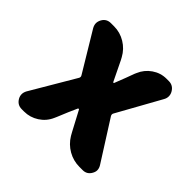

<svg xmlns="http://www.w3.org/2000/svg" viewBox="-142 -725 882 882"><g transform="rotate(45 299.0 -284.5)"><path d="M100.6 0Q73.2 0 58.6 -24.4Q51.8 -36.1 51.8 -48.8Q51.8 -60.5 58.6 -73.2L184.6 -287.1Q190.4 -295.9 184.6 -304.7L69.3 -496.1Q62.5 -508.8 62.5 -520.5Q62.5 -532.2 69.3 -544.9Q83 -569.3 111.3 -569.3H131.8Q170.9 -569.3 204.6 -548.8Q238.3 -528.3 256.8 -494.1L263.7 -481.4Q286.1 -434.6 309.6 -386.7Q310.5 -383.8 313.5 -383.8Q316.4 -383.8 316.4 -386.7Q323.2 -404.3 336.4 -438Q349.6 -471.7 352.5 -481.4L356.4 -490.2Q371.1 -525.4 402.8 -547.4Q434.6 -569.3 472.7 -569.3H487.3Q515.6 -569.3 530.3 -543.9Q537.1 -532.2 537.1 -519.5Q537.1 -506.8 530.3 -495.1L413.1 -284.2Q408.2 -276.4 413.1 -267.6L537.1 -72.3Q544.9 -59.6 544.9 -46.9Q544.9 -36.1 538.1 -24.4Q524.4 0 497.1 0H475.6Q436.5 0 402.3 -19.5Q368.2 -39.1 347.7 -73.2L338.9 -88.9Q300.8 -162.1 288.1 -184.6Q287.1 -186.5 284.7 -186.5Q282.2 -186.5 281.2 -184.6Q262.7 -144.5 240.2 -88.9L235.4 -78.1Q219.7 -42 187 -21Q154.3 0 116.2 0Z"/></g></svg>

Font: Gen Jyuu GothicX Heavy
Style: Bold
Weight: 900
Designer: [Source Han Sans]
Ryoko NISHIZUKA  (kana & ideographs); Paul D. Hunt (Latin, Greek & Cyrillic); Wenlong ZHANG  (bopomofo
Version: Version 1.002.20150607